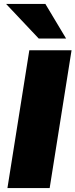

<svg xmlns="http://www.w3.org/2000/svg" viewBox="-20 -962 386 982"><path d="M18 0 130 -705H346L234 0ZM178 -765 11 -942H212L318 -765Z"/></svg>

Font: Mulish ExtraBlack
Style: Italic
Weight: 1000
Italic angle: -9°
Designer: Vernon Adams
Foundry: Vernon Adams
Version: Version 3.603; ttfautohint (v1.8.3)